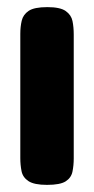

<svg xmlns="http://www.w3.org/2000/svg" viewBox="-20 -510 265 539"><path d="M112 9Q76 9 60 -1.5Q44 -12 40.5 -29.5Q37 -47 37 -66V-415Q37 -435 41 -452Q45 -469 60.5 -479.5Q76 -490 113 -490Q149 -490 164.5 -479Q180 -468 183.5 -451Q187 -434 187 -413V-65Q187 -46 183.5 -28.5Q180 -11 164.5 -1Q149 9 112 9Z"/></svg>

Font: Fredoka Light SemiBold
Style: Regular
Weight: 600
Version: Version 2.001